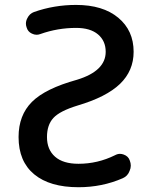

<svg xmlns="http://www.w3.org/2000/svg" viewBox="-20 -784 624 792"><path d="M293.9 -668.9Q217.8 -668.9 146.5 -643.6Q138.7 -640.6 130.9 -640.6Q121.1 -640.6 111.3 -645.5Q94.7 -653.3 89.8 -670.9Q86.9 -678.7 86.9 -686.5Q86.9 -698.2 92.8 -709Q101.6 -727.5 120.1 -734.4Q203.1 -763.7 293.9 -763.7Q404.3 -763.7 467.8 -710.9Q531.2 -658.2 531.2 -570.3Q531.2 -492.2 475.1 -438Q418.9 -383.8 299.8 -348.6Q226.6 -326.2 200.2 -297.4Q173.8 -268.6 173.8 -218.8Q173.8 -167 207 -137.7Q240.2 -108.4 303.7 -108.4Q382.8 -108.4 454.1 -143.6Q464.8 -149.4 474.6 -149.4Q482.4 -149.4 490.2 -146.5Q509.8 -139.6 515.6 -121.1Q519.5 -111.3 519.5 -100.6Q519.5 -89.8 514.6 -79.1Q506.8 -57.6 486.3 -48.8Q401.4 -11.7 303.7 -11.7Q185.5 -11.7 121.1 -64.9Q56.6 -118.2 56.6 -218.8Q56.6 -308.6 111.8 -363.8Q167 -418.9 297.9 -455.1Q416 -491.2 416 -570.3Q416 -615.2 384.3 -642.1Q352.5 -668.9 293.9 -668.9Z"/></svg>

Font: Gen Jyuu Gothic Medium
Style: Regular
Weight: 500
Designer: [Source Han Sans]
Ryoko NISHIZUKA  (kana & ideographs); Paul D. Hunt (Latin, Greek & Cyrillic); Wenlong ZHANG  (bopomofo
Version: Version 1.002.20150607